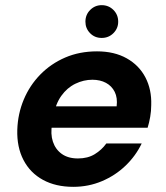

<svg xmlns="http://www.w3.org/2000/svg" viewBox="-20 -712 644 744"><path d="M264 12Q196 12 146.5 -15Q97 -42 71 -92Q45 -142 47 -209Q49 -271 72 -326Q95 -381 136 -423Q177 -465 232.5 -489Q288 -513 356 -513Q423 -513 471 -486Q519 -459 543.5 -412Q568 -365 566 -305Q566 -282 562 -259Q558 -236 552 -217H143L157 -300H432Q436 -333 424.5 -356Q413 -379 390.5 -391Q368 -403 338 -403Q304 -403 272 -387.5Q240 -372 217.5 -340.5Q195 -309 187 -261L182 -232Q175 -193 185 -163Q195 -133 219.5 -115.5Q244 -98 282 -98Q320 -98 347 -114.5Q374 -131 392 -156H529Q506 -108 466.5 -70Q427 -32 375 -10Q323 12 264 12ZM374 -565Q347 -565 329 -583.5Q311 -602 311 -628Q311 -655 329.5 -673.5Q348 -692 374 -692Q401 -692 419.5 -673.5Q438 -655 438 -628Q438 -602 419.5 -583.5Q401 -565 374 -565Z"/></svg>

Font: DM Sans 18pt
Style: Bold Italic
Weight: 700
Italic angle: -10°
Designer: Colophon Foundry, Jonny Pinhorn
Foundry: Colophon Foundry
Version: Version 4.004;gftools[0.9.30]